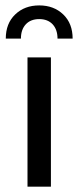

<svg xmlns="http://www.w3.org/2000/svg" viewBox="-20 -704 296 724"><path d="M83.7 -487.6V0H172V-487.6ZM37.3 -649.5C13.6 -626.8 1.8 -596.5 1.8 -558.4H58.9C58.9 -581.1 65 -599.1 77.3 -612.3C89.5 -625.4 106.4 -632 127.9 -632C149.3 -632 166.2 -625.4 178.5 -612.3C190.7 -599.1 196.9 -581.1 196.9 -558.4H253.9C253.9 -596.5 242.1 -626.8 218.5 -649.5C194.9 -672.2 164.7 -683.6 127.9 -683.6C91.1 -683.6 60.9 -672.2 37.3 -649.5Z"/></svg>

Font: Montserrat Ace
Style: Regular
Weight: 500
Designer: Julieta Ulanovsky
Foundry: Julieta Ulanovsky
Version: Version 1